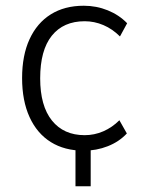

<svg xmlns="http://www.w3.org/2000/svg" viewBox="-20 -517 491 669"><path d="M243 132V-30H296V132ZM272 8Q205 8 157 -22Q109 -52 83 -109Q57 -166 57 -245Q57 -324 83 -380.5Q109 -437 157 -467Q205 -497 272 -497Q316 -497 355.5 -481Q395 -465 423 -436L398 -390Q372 -416 340.5 -429.5Q309 -443 275 -443Q201 -443 160.5 -392.5Q120 -342 120 -244Q120 -148 161 -97Q202 -46 275 -46Q309 -46 340 -59.5Q371 -73 396 -98L422 -52Q395 -23 355.5 -7.5Q316 8 272 8Z"/></svg>

Font: Nunito Sans 10pt SemiCondensed Light
Style: Regular
Weight: 300
Width: 4
Designer: Vernon Adams
Foundry: Vernon Adams
Version: Version 3.101;gftools[0.9.27]